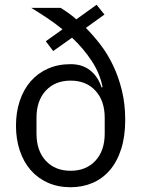

<svg xmlns="http://www.w3.org/2000/svg" viewBox="-20 -773 595 805"><path d="M418 -712 340 -656Q371 -625 401 -586Q431 -547 454 -499Q477 -451 491 -394Q505 -337 505 -271Q505 -201 488 -148Q471 -95 440.5 -59.5Q410 -24 368 -6Q326 12 276 12Q223 12 180.5 -7Q138 -26 108.5 -60Q79 -94 63 -141.5Q47 -189 47 -246Q47 -303 63 -350.5Q79 -398 108.5 -432Q138 -466 180.5 -485Q223 -504 276 -504Q325 -504 358 -478Q391 -452 406 -406L410 -408Q399 -465 364.5 -517.5Q330 -570 282 -615L203 -559L172 -600L242 -650Q210 -676 177 -698Q144 -720 111 -740H234Q249 -731 266 -719Q283 -707 300 -692L385 -753ZM276 -57Q341 -57 380 -99Q419 -141 419 -213V-279Q419 -351 380 -393Q341 -435 276 -435Q211 -435 172 -393Q133 -351 133 -279V-213Q133 -141 172 -99Q211 -57 276 -57Z"/></svg>

Font: IBM Plex Sans Devanagari
Style: Regular
Weight: 400
Designer: Mike Abbink, Paul van der Laan, Pieter van Rosmalen, Erin McLaughlin
Foundry: Bold Monday
Version: Version 1.1